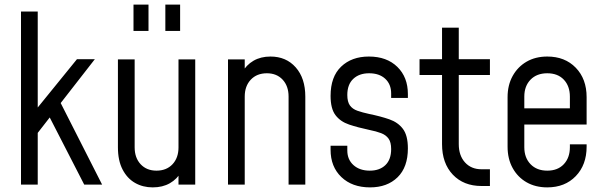

<svg xmlns="http://www.w3.org/2000/svg" viewBox="-20 -800 2614 832"><path d="M345 0 195.5 -291 134 -212V-322.5L313.5 -543.5H391L243 -353.5L422.5 0ZM71 0V-750H143.5V0Z M642 12Q599 12 565 -7.5Q531 -27 511 -65.8Q491 -104.5 491 -161.5V-542.5H563.5V-161.5Q563.5 -116 589.5 -88.2Q615.5 -60.5 658 -60.5Q701.5 -60.5 727.5 -88.2Q753.5 -116 753.5 -161.5V-542.5H826V0H753.5V-72L766 -56.5Q747.5 -24 716 -6Q684.5 12 642 12ZM558.5 -666V-780H623.5V-666ZM696.5 -666V-780H760.5V-666Z M968 0V-542.5H1040.5V-470L1028 -484.5Q1047 -518.5 1078.5 -536.8Q1110 -555 1152 -555Q1220 -555 1261.5 -508Q1303 -461 1303 -381.5V0H1230.5V-381.5Q1230.5 -427 1204.8 -454.8Q1179 -482.5 1136.5 -482.5Q1093 -482.5 1066.8 -454.8Q1040.5 -427 1040.5 -381.5V0Z M1583.5 12Q1506 12 1459.2 -32.8Q1412.5 -77.5 1412.5 -151V-168.5H1485V-148Q1485 -108.5 1511.8 -84.5Q1538.5 -60.5 1582.5 -60.5Q1625 -60.5 1650 -84.5Q1675 -108.5 1675 -154Q1675 -183.5 1663.8 -199.2Q1652.5 -215 1631.5 -223Q1610.5 -231 1580.5 -237Q1531 -247.5 1493 -260.2Q1455 -273 1433.8 -301Q1412.5 -329 1412.5 -384.5Q1412.5 -467.5 1458.2 -511.2Q1504 -555 1578.5 -555Q1656 -555 1701.8 -510.2Q1747.5 -465.5 1747.5 -392.5V-375.5H1675V-395Q1675 -435 1649.2 -458.8Q1623.5 -482.5 1579.5 -482.5Q1536.5 -482.5 1510.8 -458.2Q1485 -434 1485 -388.5Q1485 -359 1496.2 -343.2Q1507.5 -327.5 1529 -320Q1550.5 -312.5 1580.5 -306Q1629.5 -296 1667 -283Q1704.5 -270 1726 -241.5Q1747.5 -213 1747.5 -157Q1747.5 -75.5 1702.8 -31.8Q1658 12 1583.5 12Z M2066.5 6Q1989 6 1942.2 -43.2Q1895.5 -92.5 1895.5 -175.5V-475H1798V-543.5H1895.5V-680H1968V-543.5H2103V-475H1968V-175.5Q1968 -126 1995 -96.2Q2022 -66.5 2066.5 -66.5H2103V6Z M2351.5 12Q2300.5 12 2262 -10Q2223.5 -32 2201.5 -71.8Q2179.5 -111.5 2179.5 -164.5V-379Q2179.5 -431 2201.5 -470.8Q2223.5 -510.5 2262 -532.8Q2300.5 -555 2351.5 -555Q2428 -555 2475 -506.5Q2522 -458 2522 -379V-260.5H2237.5V-330.5H2449.5V-381.5Q2449.5 -427 2423.2 -454.8Q2397 -482.5 2351.5 -482.5Q2306 -482.5 2279 -454.8Q2252 -427 2252 -381.5V-162Q2252 -116.5 2279 -88.5Q2306 -60.5 2351.5 -60.5Q2397 -60.5 2423.2 -88.5Q2449.5 -116.5 2449.5 -162V-174.5H2522V-164.5Q2522 -85.5 2475 -36.8Q2428 12 2351.5 12Z"/></svg>

Font: Mohave Light
Style: Regular
Weight: 400
Version: Version 2.003